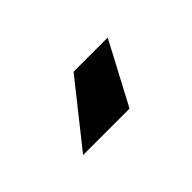

<svg xmlns="http://www.w3.org/2000/svg" viewBox="-28 -107 342 342"><g transform="rotate(-45 143.0 63.5)"><path d="M231 5H145L52 122H169Z"/></g></svg>

Font: Maven Pro
Style: Black
Weight: 900
Designer: Joe Prince
Foundry: Joe Prince
Version: Version 1.003